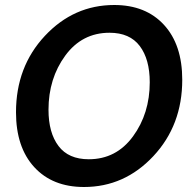

<svg xmlns="http://www.w3.org/2000/svg" viewBox="-20 -734 773 768"><path d="M316 14Q190 14 117 -65.5Q44 -145 44 -285Q44 -467 159.5 -590.5Q275 -714 437 -714Q563 -714 636 -634.5Q709 -555 709 -415Q709 -233 593.5 -109.5Q478 14 316 14ZM418 -603Q308 -603 241 -511.5Q174 -420 174 -295Q174 -203 214 -150Q254 -97 335 -97Q445 -97 512 -188.5Q579 -280 579 -405Q579 -497 539 -550Q499 -603 418 -603Z"/></svg>

Font: Cabin
Style: SemiBold Italic
Weight: 600
Designer: Pablo Impallari
Foundry: Pablo Impallari. www.impallari.com Igino Marini. www.ikern.com
Version: Version 1.005